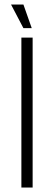

<svg xmlns="http://www.w3.org/2000/svg" viewBox="-20 -833 240 853"><path d="M75 -666H125V0H75ZM29 -813H84L121 -708H84Z"/></svg>

Font: Khand Variable Light
Style: Regular
Weight: 300
Designer: Satya Rajpurohit
Foundry: Indian Type Foundry
Version: Version 3.000